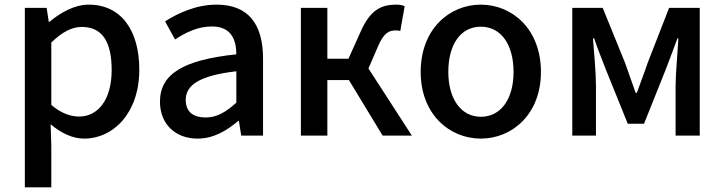

<svg xmlns="http://www.w3.org/2000/svg" viewBox="-20 -584 3119 827"><path d="M87 223H201V45L198 -49C245 -9 294 13 343 13C467 13 580 -96 580 -284C580 -453 502 -564 362 -564C301 -564 241 -530 193 -490H190L181 -550H87ZM321 -82C286 -82 244 -95 201 -132V-401C248 -446 289 -468 332 -468C424 -468 461 -399 461 -282C461 -153 401 -82 321 -82Z M831 13C899 13 955 -20 1006 -63H1009L1019 0H1113V-331C1113 -480 1050 -564 913 -564C825 -564 748 -528 691 -492L734 -414C781 -445 833 -470 893 -470C974 -470 998 -415 998 -350C769 -326 669 -265 669 -146C669 -49 736 13 831 13ZM866 -78C817 -78 780 -98 780 -154C780 -215 834 -258 998 -277V-142C953 -101 914 -78 866 -78Z M1567 -289 1608 -384C1634 -444 1656 -453 1685 -453C1693 -453 1697 -453 1704 -450L1723 -557C1714 -562 1702 -564 1687 -564C1622 -564 1575 -542 1533 -447L1481 -331H1390V-550H1276V0H1390V-239H1483L1628 0H1754Z M2051 13C2187 13 2310 -93 2310 -274C2310 -458 2187 -564 2051 -564C1915 -564 1792 -458 1792 -274C1792 -93 1915 13 2051 13ZM2051 -81C1966 -81 1911 -158 1911 -274C1911 -391 1963 -469 2051 -469C2139 -469 2192 -391 2192 -274C2192 -158 2138 -81 2051 -81Z M2445 0H2547V-214C2547 -267 2539 -360 2534 -419H2539C2554 -375 2574 -324 2591 -281L2684 -51H2754L2846 -281C2862 -324 2882 -374 2898 -419H2902C2899 -360 2890 -267 2890 -214V0H2994V-550H2862L2770 -314C2755 -269 2738 -227 2723 -184H2718C2703 -227 2688 -269 2672 -314L2576 -550H2445Z"/></svg>

Font: Spoqa Han Sans Neo Medium
Style: Regular
Weight: 500
Designer: [Spoqa Han Sans Neo] Dong-huui Kim  Younghwa Kang  Yujin Lee  [Noto Sans] Ryoko NISHIZUKA  (kana & ideographs); Paul D. 
Foundry: Spoqa (http://www.spoqa-han-sans.com)
Version: Version 1.000